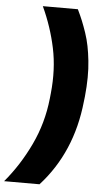

<svg xmlns="http://www.w3.org/2000/svg" viewBox="-113 -879 555 1037"><g transform="rotate(5 165.0 -360.0)"><path d="M345.2 -374 341.8 -345.2Q313 -67.9 142.1 120.1H-49.8Q30.8 24.4 86.9 -93.8Q143.1 -211.9 157.2 -345.2L160.2 -374Q173.8 -505.4 149.9 -618.9Q126 -732.4 76.2 -839.8H266.1Q281.7 -807.6 293 -780Q304.2 -752.4 316.2 -717.3Q328.1 -682.1 335.2 -646Q342.3 -609.9 346.9 -567.6Q351.6 -525.4 351.1 -476.6Q350.6 -427.7 345.2 -374Z"/></g></svg>

Font: Cooper Hewitt
Style: Heavy Italic
Weight: 714
Designer: Village Type and Design LLC
Foundry: Cooper Hewitt Smithsonian Design Museum
Version: 1.000